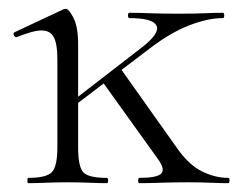

<svg xmlns="http://www.w3.org/2000/svg" viewBox="-20 -415 549 435"><path d="M296 0Q293 0 293 -6Q293 -12 296 -12Q334 -12 344.5 -21Q355 -30 339 -53L212 -230L253 -260L380 -81Q407 -42 437 -27Q467 -12 497 -12Q500 -12 500 -6Q500 0 497 0Q480 0 457 -1Q434 -2 408 -2Q371 -2 344.5 -1Q318 0 296 0ZM144 -172 139 -182 302 -308Q343 -340 334.5 -357Q326 -374 273 -374Q270 -374 270 -380Q270 -386 273 -386Q296 -386 320.5 -385Q345 -384 385 -384Q422 -384 443.5 -385Q465 -386 485 -386Q488 -386 488 -380Q488 -374 485 -374Q451 -374 408.5 -357.5Q366 -341 319 -305ZM44 0Q42 0 42 -6Q42 -12 44 -12Q85 -12 97.5 -25Q110 -38 110 -81V-281Q110 -315 102 -330.5Q94 -346 74 -346Q64 -346 50 -342Q36 -338 18 -331Q14 -330 11.5 -335Q9 -340 13 -342L124 -394Q126 -395 129 -395Q136 -395 146.5 -374.5Q157 -354 157 -315V-81Q157 -38 168.5 -25Q180 -12 222 -12Q225 -12 225 -6Q225 0 222 0Q205 0 182 -1Q159 -2 133 -2Q108 -2 85 -1Q62 0 44 0Z"/></svg>

Font: Cormorant Garamond Light
Style: Regular
Weight: 300
Designer: Christian Thalmann (Catharsis Fonts)
Foundry: Catharsis Fonts
Version: Version 4.001